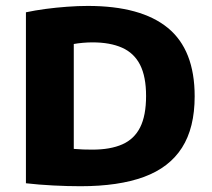

<svg xmlns="http://www.w3.org/2000/svg" viewBox="-20 -622 714 648"><path d="M251.5 6.5Q208.5 6.5 159.8 4Q111 1.5 67.5 -3.5V-580.5Q98 -587 133.5 -591.8Q169 -596.5 205.8 -599.2Q242.5 -602 276.5 -602Q456 -602 546.5 -527.8Q637 -453.5 637 -297Q637 -190.5 594.2 -123.5Q551.5 -56.5 466 -25Q380.5 6.5 251.5 6.5ZM292 -117Q352.5 -117 392.8 -134.8Q433 -152.5 453 -192.2Q473 -232 473 -298Q473 -363.5 452.8 -403.2Q432.5 -443 392 -461Q351.5 -479 292 -479Q276.5 -479 259.5 -477.5Q242.5 -476 229 -473.5V-119.5Q245.5 -118 261 -117.5Q276.5 -117 292 -117Z"/></svg>

Font: Encode Sans SC
Style: Bold
Weight: 700
Version: Version 3.002